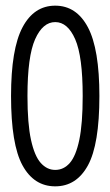

<svg xmlns="http://www.w3.org/2000/svg" viewBox="-20 -647 390 678"><path d="M175 11Q100 11 59.5 -63Q19 -137 19 -308Q19 -474 59.5 -550.5Q100 -627 175 -627Q250 -627 290.5 -550.5Q331 -474 331 -308Q331 -137 290.5 -63Q250 11 175 11ZM175 -47Q205 -47 226.5 -71.5Q248 -96 260 -153Q272 -210 272 -308Q272 -448 245.5 -508.5Q219 -569 175 -569Q131 -569 104 -508.5Q77 -448 77 -308Q77 -210 89.5 -153Q102 -96 124 -71.5Q146 -47 175 -47Z"/></svg>

Font: Inconsolata ExtraCondensed
Style: Regular
Weight: 400
Width: 2
Monospace: yes
Designer: Raph Levien, Cyreal, Brenton Simpson
Foundry: Raph Levien, Cyreal, Google
Version: Version 3.000; ttfautohint (v1.8.2.53-6de2)